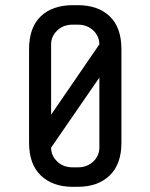

<svg xmlns="http://www.w3.org/2000/svg" viewBox="-20 -720 580 740"><path d="M280 0H260Q183 0 137.5 -43.5Q92 -87 92 -170V-530Q92 -614 137 -657Q182 -700 260 -700H280Q358 -700 403 -657Q448 -614 448 -530V-170Q448 -87 402.5 -43.5Q357 0 280 0ZM280 -625H260Q224 -625 200.5 -602.5Q177 -580 177 -549V-278L363 -549Q363 -580 339.5 -602.5Q316 -625 280 -625ZM260 -75H280Q316 -75 339.5 -97.5Q363 -120 363 -151V-421L177 -151Q177 -120 200.5 -97.5Q224 -75 260 -75Z"/></svg>

Font: Share Tech Mono
Style: Regular
Weight: 400
Designer: Ralph Oliver du Carrois
Foundry: Ralph Oliver du Carrois
Version: Version 1.003